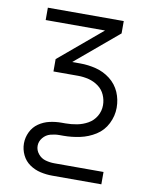

<svg xmlns="http://www.w3.org/2000/svg" viewBox="-83 -591 666 857"><g transform="rotate(10 250.0 -162.5)"><path d="M213 205Q186 205 159.5 199Q133 193 110.5 177.5Q88 162 76 137Q64 112 64 85Q64 58 76 33Q88 8 110.5 -7.5Q133 -23 159.5 -29Q186 -35 213 -35H231Q257 -35 283 -40Q309 -45 332 -58Q355 -71 368.5 -94Q382 -117 382 -144Q382 -168 372 -190.5Q362 -213 342 -227.5Q322 -242 298 -248Q274 -254 250 -254H138V-310L333 -474H64V-530H408V-474L213 -310H250Q286 -310 321.5 -301Q357 -292 386 -269.5Q415 -247 430 -213Q444 -180 444 -144V-143Q444 -106 426.5 -71Q409 -36 376.5 -15.5Q344 5 306.5 13Q269 21 231 21H213Q193 21 173 26.5Q153 32 139.5 48.5Q126 65 126 85Q126 105 139.5 121.5Q153 138 173 143.5Q193 149 213 149H436V205Z"/></g></svg>

Font: Iosevka SS01 Light
Style: Regular
Weight: 300
Monospace: yes
Designer: Belleve Invis
Foundry: Belleve Invis
Version: 2.3.3; ttfautohint (v1.8.3)